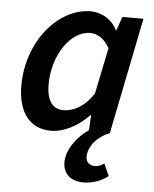

<svg xmlns="http://www.w3.org/2000/svg" viewBox="-52 -548 649 809"><g transform="rotate(5 272.5 -143.5)"><path d="M330 217C371 217 406 203 435 181L412 130C398 139 388 144 372 144C351 144 335 131 335 108C335 64 371 21 424 0L523 -492H434L414 -435H411C390 -477 347 -504 299 -504C163 -504 35 -355 35 -167C35 -52 88 12 175 12C230 12 290 -20 336 -68H339L335 -4C292 24 244 82 244 139C244 190 281 217 330 217ZM220 -79C176 -79 149 -111 149 -182C149 -308 224 -413 305 -413C335 -413 365 -396 387 -355L347 -161C308 -101 261 -79 220 -79Z"/></g></svg>

Font: Source Sans Pro Semibold
Style: Italic
Weight: 600
Italic angle: -11°
Designer: Paul D. Hunt
Foundry: Adobe Systems Incorporated
Version: Version 3.006;hotconv 1.0.111;makeotfexe 2.5.65597